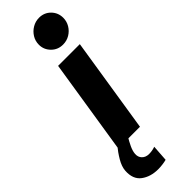

<svg xmlns="http://www.w3.org/2000/svg" viewBox="-362 -756 975 975"><g transform="rotate(-45 125.5 -268.0)"><path d="M87.3 218.3Q32 218.3 -4.7 190.8Q-41.3 163.3 -37.3 104.7Q-35.3 76.7 -16.3 44.5Q2.7 12.3 27.2 -17.2Q51.7 -46.7 71.3 -66.3Q91 -86 94 -89L135 -67Q132.3 -64 121 -48Q109.7 -32 95.7 -9.3Q81.7 13.3 70.7 36.8Q59.7 60.3 58.3 79Q56.3 101.7 70.5 116.2Q84.7 130.7 108.3 130.7Q120 130.7 131.2 128.7Q142.3 126.7 152.7 123L146.7 210.7Q135 214 117.7 216.2Q100.3 218.3 87.3 218.3ZM17.3 0 98 -512.7H254L173.3 0ZM192.3 -571Q155 -571 129.8 -596.7Q104.7 -622.3 104.7 -657.3Q104.7 -684 118.2 -705.8Q131.7 -727.7 154 -740.8Q176.3 -754 202.3 -754Q239.3 -754 264.3 -728.7Q289.3 -703.3 289.3 -666.7Q289.3 -641 276.2 -619.2Q263 -597.3 241.2 -584.2Q219.3 -571 192.3 -571Z"/></g></svg>

Font: MuseoModerno Thin
Style: Italic
Weight: 100
Italic angle: -9°
Designer: Pablo Cosgaya, Héctor Gatti, Marcela Romero, and the Authors of The MuseoModerno Project.
Foundry: Omnibus-Type Team
Version: Version 1.003